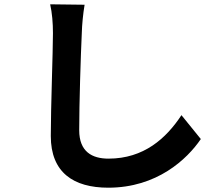

<svg xmlns="http://www.w3.org/2000/svg" viewBox="-20 -812 1040 892"><path d="M213 -792C222 -753 226 -705 226 -658C226 -573 216 -313 216 -180C216 -11 321 60 483 60C709 60 849 -72 913 -166L823 -277C752 -169 648 -75 484 -75C408 -75 348 -107 348 -207C348 -330 355 -552 360 -658C361 -698 366 -748 373 -790Z"/></svg>

Font: Source Han Sans SC Bold
Style: Regular
Weight: 700
Designer: Ryoko NISHIZUKA (kana & ideographs); Paul D. Hunt (Latin, Greek & Cyrillic); Wenlong ZHANG (bopomofo); Sandoll Communica
Foundry: Adobe Systems Incorporated
Version: Version 1.001;PS 1.001;hotconv 1.0.78;makeotf.lib2.5.61930